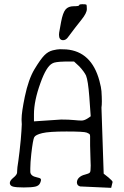

<svg xmlns="http://www.w3.org/2000/svg" viewBox="-20 -906 596 925"><path d="M283.7 -712.4Q264.2 -712.9 264.2 -738.3Q264.2 -741.7 265.1 -749.3Q266.1 -756.8 274.4 -800.8Q282.7 -844.7 295.9 -860.4Q309.1 -876 335.2 -876Q361.3 -876 361.3 -880.9Q361.3 -885.7 377.2 -885.7Q393.1 -885.7 395.8 -883.8Q398.4 -881.8 398.4 -862.3Q398.4 -842.8 371.8 -810.1Q345.2 -777.3 305.2 -723.6Q295.9 -712.4 283.7 -712.4ZM522.5 -29.3 515.6 -1 366.2 -7.8Q351.6 -11.7 350.6 -25.4Q350.6 -26.4 350.6 -27.3Q350.6 -40 360.4 -49.8Q371.1 -60.5 389.6 -64.9Q408.2 -69.3 413.1 -75.2Q417 -79.1 417 -108.4Q417 -121.1 416 -136.7Q414.1 -180.7 414.1 -205.1Q414.1 -210.9 414.1 -216.8Q414.1 -216.8 414.1 -236.3V-248Q414.1 -253.9 412.6 -257.8Q411.1 -261.7 397.9 -267.1Q384.8 -272.5 300.3 -272.5Q215.8 -272.5 183.6 -264.6Q151.4 -256.8 145 -245.1Q138.7 -233.4 130.9 -166Q126 -121.1 126 -95.7Q126 -91.8 126 -87.9Q126 -87.9 126 -77.1Q127.9 -57.6 157.2 -51.8Q171.9 -48.8 175.8 -44.9Q176.8 -43 177.7 -40Q177.7 -35.2 173.8 -25.4Q168 -10.7 149.4 -6.8Q130.9 -2.9 94.7 -2.9Q58.6 -2.9 43.5 -6.8Q28.3 -10.7 27.3 -23.4V-24.4Q27.3 -36.1 44.9 -50.3Q62.5 -64.5 62.5 -76.2V-78.1Q62.5 -78.1 62.5 -81.1Q62.5 -95.7 68.4 -130.9Q74.2 -171.9 80.1 -233.4Q84 -279.3 85 -307.6Q85 -318.4 84 -326.2Q84 -326.2 84 -333Q84 -365.2 99.6 -440.4Q117.2 -524.4 146 -572.3Q174.8 -620.1 193.4 -639.2Q211.9 -658.2 234.4 -663.6Q256.8 -668.9 268.6 -668.9Q280.3 -668.9 298.8 -668Q420.9 -658.2 459 -516.6Q467.8 -483.4 468.8 -466.8Q470.7 -437.5 470.7 -418Q470.7 -398.4 468.8 -387.7L479.5 -69.3L502.9 -50.8Q521.5 -35.2 522.5 -29.3ZM143.6 -321.3 274.4 -330.1Q312.5 -330.1 336.4 -327.6Q360.4 -325.2 373 -325.2Q385.7 -325.2 401.4 -335L417 -345.7L410.2 -440.4Q404.3 -517.6 394.5 -542Q385.7 -560.5 362.3 -585.9L336.9 -609.4H291Q244.1 -608.4 232.4 -600.6Q203.1 -585.9 174.8 -505.9Q143.6 -419.9 143.6 -355.5Z"/></svg>

Font: Drukaatie burti
Style: Light
Weight: 300
Version: Version 0.14